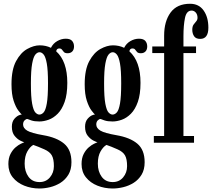

<svg xmlns="http://www.w3.org/2000/svg" viewBox="-20 -776 1153 1044"><path d="M195 249Q150.5 249 111.8 233.5Q73 218 49.2 188.2Q25.5 158.5 25.5 116Q25.5 83.5 37 61.2Q48.5 39 64.2 25.5Q80 12 93.8 5.5Q107.5 -1 112 -2.5Q106.5 -3.5 90.2 -11.5Q74 -19.5 59.2 -37.5Q44.5 -55.5 44.5 -87Q44.5 -114.5 59 -130.8Q73.5 -147 88 -151Q95 -153.5 98.5 -153Q93.5 -157 79.8 -174.8Q66 -192.5 54.2 -227.8Q42.5 -263 42.5 -318.5Q42.5 -397.5 67.5 -443.8Q92.5 -490 128.2 -509.8Q164 -529.5 196 -529.5Q229.5 -529.5 257 -516Q268.5 -539.5 291 -552.5Q313.5 -565.5 337.5 -565.5Q362 -565.5 372.2 -553.5Q382.5 -541.5 382.5 -523.5Q382.5 -506 373 -496.2Q363.5 -486.5 348 -486.5Q333.5 -486.5 327.5 -493Q321.5 -499.5 317 -506Q312.5 -512.5 302 -512.5Q288 -512.5 285.5 -497Q346 -443 346 -325.5Q346 -263 331.5 -222Q317 -181 294 -157.8Q271 -134.5 244.5 -125Q218 -115.5 194 -115.5Q167 -115.5 150.5 -121.2Q134 -127 130.5 -128.5Q128.5 -129 128 -129Q121 -129 113.2 -121Q105.5 -113 105.5 -99Q105.5 -79 128.2 -65.5Q151 -52 214.5 -41Q288.5 -28.5 328.5 5Q368.5 38.5 368.5 106Q368.5 146.5 351.8 174Q335 201.5 308.8 218Q282.5 234.5 252.2 241.8Q222 249 195 249ZM194 -153Q206.5 -153 217.2 -164.8Q228 -176.5 234.5 -213Q241 -249.5 241 -323.5Q241 -394.5 234.5 -430.5Q228 -466.5 217.5 -479.2Q207 -492 195 -492Q183 -492 172.2 -479.2Q161.5 -466.5 154.8 -429.8Q148 -393 148 -321.5Q148 -248 154.8 -212Q161.5 -176 172.2 -164.5Q183 -153 194 -153ZM195 214Q230 214 251.5 188.5Q273 163 273 127.5Q273 89 261.8 69Q250.5 49 221 36Q206 29 188 22Q170 15 161 12Q143.5 21.5 128.8 47.2Q114 73 114 114Q114 156.5 135 185.2Q156 214 195 214Z M593 249Q548.5 249 509.8 233.5Q471 218 447.2 188.2Q423.5 158.5 423.5 116Q423.5 83.5 435 61.2Q446.5 39 462.2 25.5Q478 12 491.8 5.5Q505.5 -1 510 -2.5Q504.5 -3.5 488.2 -11.5Q472 -19.5 457.2 -37.5Q442.5 -55.5 442.5 -87Q442.5 -114.5 457 -130.8Q471.5 -147 486 -151Q493 -153.5 496.5 -153Q491.5 -157 477.8 -174.8Q464 -192.5 452.2 -227.8Q440.5 -263 440.5 -318.5Q440.5 -397.5 465.5 -443.8Q490.5 -490 526.2 -509.8Q562 -529.5 594 -529.5Q627.5 -529.5 655 -516Q666.5 -539.5 689 -552.5Q711.5 -565.5 735.5 -565.5Q760 -565.5 770.2 -553.5Q780.5 -541.5 780.5 -523.5Q780.5 -506 771 -496.2Q761.5 -486.5 746 -486.5Q731.5 -486.5 725.5 -493Q719.5 -499.5 715 -506Q710.5 -512.5 700 -512.5Q686 -512.5 683.5 -497Q744 -443 744 -325.5Q744 -263 729.5 -222Q715 -181 692 -157.8Q669 -134.5 642.5 -125Q616 -115.5 592 -115.5Q565 -115.5 548.5 -121.2Q532 -127 528.5 -128.5Q526.5 -129 526 -129Q519 -129 511.2 -121Q503.5 -113 503.5 -99Q503.5 -79 526.2 -65.5Q549 -52 612.5 -41Q686.5 -28.5 726.5 5Q766.5 38.5 766.5 106Q766.5 146.5 749.8 174Q733 201.5 706.8 218Q680.5 234.5 650.2 241.8Q620 249 593 249ZM592 -153Q604.5 -153 615.2 -164.8Q626 -176.5 632.5 -213Q639 -249.5 639 -323.5Q639 -394.5 632.5 -430.5Q626 -466.5 615.5 -479.2Q605 -492 593 -492Q581 -492 570.2 -479.2Q559.5 -466.5 552.8 -429.8Q546 -393 546 -321.5Q546 -248 552.8 -212Q559.5 -176 570.2 -164.5Q581 -153 592 -153ZM593 214Q628 214 649.5 188.5Q671 163 671 127.5Q671 89 659.8 69Q648.5 49 619 36Q604 29 586 22Q568 15 559 12Q541.5 21.5 526.8 47.2Q512 73 512 114Q512 156.5 533 185.2Q554 214 593 214Z M816.5 0V-36.5H872.5V-487.5H808V-523.5H872.5V-582.5Q872.5 -660 907.5 -707.8Q942.5 -755.5 1013.5 -755.5Q1061.5 -755.5 1087.2 -719Q1113 -682.5 1113 -625.5Q1113 -564.5 1068.5 -564.5Q1045 -564.5 1035.2 -579.2Q1025.5 -594 1025.5 -614Q1025.5 -632.5 1032.8 -642.5Q1040 -652.5 1047 -660.2Q1054 -668 1054 -679.5Q1054 -697 1044.5 -707.8Q1035 -718.5 1022 -718.5Q994 -718.5 985.8 -678.2Q977.5 -638 977.5 -579V-523.5H1046V-487.5H977.5V-36.5H1035V0Z"/></svg>

Font: Imbue 10pt SemiBold
Style: Regular
Weight: 600
Designer: Tyler Finck
Foundry: Etcetera Type Company
Version: Version 1.102; ttfautohint (v1.8.3)